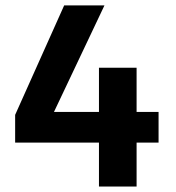

<svg xmlns="http://www.w3.org/2000/svg" viewBox="-20 -680 640 700"><path d="M340.8 0V-160.2H35.2V-261.2L213.9 -660.2H360.8L176.8 -272H340.8V-433.1H478V-272H558.1V-160.2H478V0Z"/></svg>

Font: Office Code Pro Bold
Style: Regular
Weight: 700
Designer: Nathan Rutzky & Paul D. Hunt
Foundry: Adobe Systems Incorporated
Version: Version 1.004;PS 001.004;hotconv 1.0.70;makeotf.lib2.5.58329